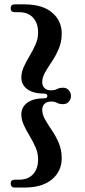

<svg xmlns="http://www.w3.org/2000/svg" viewBox="-20 -748 391 882"><path d="M197.5 -307Q197.5 -318 184 -318Q133 -318 105.5 -338.2Q78 -358.5 78 -391.5Q78 -417 89.8 -442Q101.5 -467 116.8 -492.5Q132 -518 143.5 -544.2Q155 -570.5 155 -598.5Q155 -642 131.8 -667Q108.5 -692 67.5 -692H48.5Q29 -692 29 -710Q29 -728 48.5 -728H92Q174.5 -728 219 -690.5Q263.5 -653 263.5 -594Q263.5 -555.5 250 -524Q236.5 -492.5 218.8 -466Q201 -439.5 187.5 -416.2Q174 -393 174 -370.5Q174 -353.5 184.8 -343.2Q195.5 -333 214 -333Q231.5 -333 242.2 -339Q253 -345 269.5 -345Q286.5 -345 296.2 -333.5Q306 -322 306 -307Q306 -292.5 296.2 -281Q286.5 -269.5 269.5 -269.5Q253 -269.5 242.2 -275.5Q231.5 -281.5 214 -281.5Q195.5 -281.5 184.8 -271.2Q174 -261 174 -244Q174 -221.5 187.5 -198.2Q201 -175 218.8 -148.8Q236.5 -122.5 250 -91Q263.5 -59.5 263.5 -21Q263.5 38 219 75.8Q174.5 113.5 92 113.5H48.5Q29 113.5 29 95.5Q29 77.5 48.5 77.5H67.5Q108.5 77.5 131.8 52.5Q155 27.5 155 -16Q155 -44.5 143.5 -70.8Q132 -97 116.8 -122.2Q101.5 -147.5 89.8 -172.5Q78 -197.5 78 -223Q78 -256 105.5 -276.2Q133 -296.5 184 -296.5Q197.5 -296.5 197.5 -307Z"/></svg>

Font: Fraunces 144pt S050 SemiBold
Style: Regular
Weight: 600
Version: Version 1.000; ttfautohint (v1.8.3)